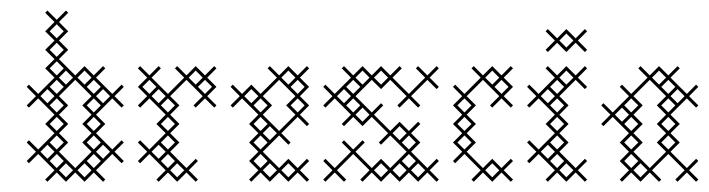

<svg xmlns="http://www.w3.org/2000/svg" viewBox="-20 -346 1366 370"><path d="M142.9 4.3 160.7 -13.6 178.6 4.3 182.9 0 165 -17.9 196.4 -49.3 214.3 -31.4 218.6 -35.7 200.7 -53.6 218.6 -71.4 214.3 -75.7 196.4 -57.9 165 -89.3 182.9 -107.1 165 -125 196.4 -156.4 214.3 -138.6 218.6 -142.9 200.7 -160.7 218.6 -178.6 214.3 -182.9 196.4 -165 165 -196.4 182.9 -214.3 178.6 -218.6 160.7 -200.7 142.9 -218.6 125 -200.7 93.6 -232.1 111.4 -250 93.6 -267.9 111.4 -285.7 93.6 -303.6 111.4 -321.4 107.1 -325.7 89.3 -307.9 71.4 -325.7 67.1 -321.4 85 -303.6 67.1 -285.7 85 -267.9 67.1 -250 85 -232.1 67.1 -214.3 85 -196.4 53.6 -165 35.7 -182.9 31.4 -178.6 49.3 -160.7 31.4 -142.9 35.7 -138.6 53.6 -156.4 85 -125 67.1 -107.1 85 -89.3 53.6 -57.9 35.7 -75.7 31.4 -71.4 49.3 -53.6 31.4 -35.7 35.7 -31.4 53.6 -49.3 85 -17.9 67.1 0 71.4 4.3 89.3 -13.6 107.1 4.3 125 -13.6ZM75.7 -35.7 89.3 -49.3 102.9 -35.7 89.3 -22.1ZM142.9 -31.4 156.4 -17.9 142.9 -4.3 129.3 -17.9ZM125 -22.1 93.6 -53.6 111.4 -71.4 93.6 -89.3 111.4 -107.1 93.6 -125 111.4 -142.9 93.6 -160.7 125 -192.1 156.4 -160.7 138.6 -142.9 156.4 -125 138.6 -107.1 156.4 -89.3 138.6 -71.4 156.4 -53.6ZM71.4 -67.1 85 -53.6 71.4 -40 57.9 -53.6ZM71.4 -174.3 85 -160.7 71.4 -147.1 57.9 -160.7ZM75.7 -142.9 89.3 -156.4 102.9 -142.9 89.3 -129.3ZM147.1 -178.6 160.7 -192.1 174.3 -178.6 160.7 -165ZM75.7 -71.4 89.3 -85 102.9 -71.4 89.3 -57.9ZM75.7 -107.1 89.3 -120.7 102.9 -107.1 89.3 -93.6ZM75.7 -178.6 89.3 -192.1 102.9 -178.6 89.3 -165ZM75.7 -214.3 89.3 -227.9 102.9 -214.3 89.3 -200.7ZM75.7 -250 89.3 -263.6 102.9 -250 89.3 -236.4ZM75.7 -285.7 89.3 -299.3 102.9 -285.7 89.3 -272.1ZM93.6 -17.9 107.1 -31.4 120.7 -17.9 107.1 -4.3ZM93.6 -196.4 107.1 -210 120.7 -196.4 107.1 -182.9ZM129.3 -196.4 142.9 -210 156.4 -196.4 142.9 -182.9ZM147.1 -35.7 160.7 -49.3 174.3 -35.7 160.7 -22.1ZM147.1 -71.4 160.7 -85 174.3 -71.4 160.7 -57.9ZM147.1 -107.1 160.7 -120.7 174.3 -107.1 160.7 -93.6ZM147.1 -142.9 160.7 -156.4 174.3 -142.9 160.7 -129.3ZM165 -53.6 178.6 -67.1 192.1 -53.6 178.6 -40ZM165 -160.7 178.6 -174.3 192.1 -160.7 178.6 -147.1Z M321.4 4.3 339.3 -13.6 357.1 4.3 361.4 0 343.6 -17.9 361.4 -35.7 357.1 -40 339.3 -22.1 307.9 -53.6 325.7 -71.4 307.9 -89.3 325.7 -107.1 307.9 -125 325.7 -142.9 307.9 -160.7 339.3 -192.1 370.7 -160.7 352.9 -142.9 357.1 -138.6 375 -156.4 392.9 -138.6 397.1 -142.9 379.3 -160.7 397.1 -178.6 379.3 -196.4 397.1 -214.3 392.9 -218.6 375 -200.7 357.1 -218.6 339.3 -200.7 321.4 -218.6 317.1 -214.3 335 -196.4 303.6 -165 272.1 -196.4 290 -214.3 285.7 -218.6 267.9 -200.7 250 -218.6 245.7 -214.3 263.6 -196.4 245.7 -178.6 263.6 -160.7 245.7 -142.9 250 -138.6 267.9 -156.4 299.3 -125 281.4 -107.1 299.3 -89.3 267.9 -57.9 250 -75.7 245.7 -71.4 263.6 -53.6 245.7 -35.7 250 -31.4 267.9 -49.3 299.3 -17.9 281.4 0 285.7 4.3 303.6 -13.6ZM285.7 -67.1 299.3 -53.6 285.7 -40 272.1 -53.6ZM290 -35.7 303.6 -49.3 317.1 -35.7 303.6 -22.1ZM361.4 -178.6 375 -192.1 388.6 -178.6 375 -165ZM290 -142.9 303.6 -156.4 317.1 -142.9 303.6 -129.3ZM254.3 -178.6 267.9 -192.1 281.4 -178.6 267.9 -165ZM272.1 -160.7 285.7 -174.3 299.3 -160.7 285.7 -147.1ZM290 -71.4 303.6 -85 317.1 -71.4 303.6 -57.9ZM290 -107.1 303.6 -120.7 317.1 -107.1 303.6 -93.6ZM307.9 -17.9 321.4 -31.4 335 -17.9 321.4 -4.3ZM343.6 -196.4 357.1 -210 370.7 -196.4 357.1 -182.9Z M517.9 -22.1 486.4 -53.6 517.9 -85 535.7 -67.1 540 -71.4 522.1 -89.3 553.6 -120.7 571.4 -102.9 575.7 -107.1 557.9 -125 575.7 -142.9 557.9 -160.7 575.7 -178.6 557.9 -196.4 575.7 -214.3 571.4 -218.6 553.6 -200.7 535.7 -218.6 517.9 -200.7 500 -218.6 495.7 -214.3 513.6 -196.4 482.1 -165 464.3 -182.9 446.4 -165 428.6 -182.9 424.3 -178.6 442.1 -160.7 424.3 -142.9 428.6 -138.6 446.4 -156.4 477.9 -125 460 -107.1 477.9 -89.3 460 -71.4 477.9 -53.6 460 -35.7 477.9 -17.9 460 0 464.3 4.3 482.1 -13.6 500 4.3 517.9 -13.6 535.7 4.3 553.6 -13.6 571.4 4.3 575.7 0 557.9 -17.9 575.7 -35.7 571.4 -40 553.6 -22.1 535.7 -40ZM517.9 -93.6 486.4 -125 504.3 -142.9 486.4 -160.7 517.9 -192.1 549.3 -160.7 531.4 -142.9 549.3 -125ZM540 -178.6 553.6 -192.1 567.1 -178.6 553.6 -165ZM468.6 -142.9 482.1 -156.4 495.7 -142.9 482.1 -129.3ZM450.7 -160.7 464.3 -174.3 477.9 -160.7 464.3 -147.1ZM468.6 -35.7 482.1 -49.3 495.7 -35.7 482.1 -22.1ZM468.6 -71.4 482.1 -85 495.7 -71.4 482.1 -57.9ZM468.6 -107.1 482.1 -120.7 495.7 -107.1 482.1 -93.6ZM486.4 -17.9 500 -31.4 513.6 -17.9 500 -4.3ZM486.4 -89.3 500 -102.9 513.6 -89.3 500 -75.7ZM522.1 -17.9 535.7 -31.4 549.3 -17.9 535.7 -4.3ZM522.1 -196.4 535.7 -210 549.3 -196.4 535.7 -182.9ZM540 -142.9 553.6 -156.4 567.1 -142.9 553.6 -129.3Z M803.6 -22.1 772.1 -53.6 790 -71.4 772.1 -89.3 790 -107.1 785.7 -111.4 767.9 -93.6 750 -111.4 732.1 -93.6 700.7 -125 718.6 -142.9 714.3 -147.1 696.4 -129.3 665 -160.7 696.4 -192.1 714.3 -174.3 732.1 -192.1 763.6 -160.7 745.7 -142.9 750 -138.6 767.9 -156.4 785.7 -138.6 790 -142.9 772.1 -160.7 803.6 -192.1 821.4 -174.3 825.7 -178.6 807.9 -196.4 825.7 -214.3 821.4 -218.6 803.6 -200.7 785.7 -218.6 781.4 -214.3 799.3 -196.4 767.9 -165 736.4 -196.4 754.3 -214.3 750 -218.6 732.1 -200.7 714.3 -218.6 696.4 -200.7 678.6 -218.6 660.7 -200.7 642.9 -218.6 638.6 -214.3 656.4 -196.4 625 -165 607.1 -182.9 602.9 -178.6 620.7 -160.7 602.9 -142.9 607.1 -138.6 625 -156.4 656.4 -125 638.6 -107.1 642.9 -102.9 660.7 -120.7 678.6 -102.9 696.4 -120.7 727.9 -89.3 710 -71.4 714.3 -67.1 732.1 -85 763.6 -53.6 732.1 -22.1 714.3 -40 696.4 -22.1 665 -53.6 682.9 -71.4 678.6 -75.7 660.7 -57.9 642.9 -75.7 638.6 -71.4 656.4 -53.6 625 -22.1 607.1 -40 602.9 -35.7 620.7 -17.9 602.9 0 607.1 4.3 625 -13.6 642.9 4.3 647.1 0 629.3 -17.9 660.7 -49.3 692.1 -17.9 674.3 0 678.6 4.3 696.4 -13.6 714.3 4.3 732.1 -13.6 750 4.3 767.9 -13.6 785.7 4.3 803.6 -13.6 821.4 4.3 825.7 0 807.9 -17.9 825.7 -35.7 821.4 -40ZM750 -31.4 763.6 -17.9 750 -4.3 736.4 -17.9ZM754.3 -71.4 767.9 -85 781.4 -71.4 767.9 -57.9ZM642.9 -174.3 656.4 -160.7 642.9 -147.1 629.3 -160.7ZM647.1 -142.9 660.7 -156.4 674.3 -142.9 660.7 -129.3ZM647.1 -178.6 660.7 -192.1 674.3 -178.6 660.7 -165ZM665 -125 678.6 -138.6 692.1 -125 678.6 -111.4ZM665 -196.4 678.6 -210 692.1 -196.4 678.6 -182.9ZM700.7 -17.9 714.3 -31.4 727.9 -17.9 714.3 -4.3ZM700.7 -196.4 714.3 -210 727.9 -196.4 714.3 -182.9ZM736.4 -89.3 750 -102.9 763.6 -89.3 750 -75.7ZM754.3 -35.7 767.9 -49.3 781.4 -35.7 767.9 -22.1ZM772.1 -17.9 785.7 -31.4 799.3 -17.9 785.7 -4.3Z M928.6 4.3 946.4 -13.6 964.3 4.3 968.6 0 950.7 -17.9 968.6 -35.7 964.3 -40 946.4 -22.1 928.6 -40 910.7 -22.1 879.3 -53.6 897.1 -71.4 879.3 -89.3 897.1 -107.1 879.3 -125 897.1 -142.9 879.3 -160.7 910.7 -192.1 942.1 -160.7 924.3 -142.9 928.6 -138.6 946.4 -156.4 964.3 -138.6 968.6 -142.9 950.7 -160.7 968.6 -178.6 950.7 -196.4 968.6 -214.3 964.3 -218.6 946.4 -200.7 928.6 -218.6 910.7 -200.7 892.9 -218.6 888.6 -214.3 906.4 -196.4 875 -165 857.1 -182.9 852.9 -178.6 870.7 -160.7 852.9 -142.9 870.7 -125 852.9 -107.1 870.7 -89.3 852.9 -71.4 870.7 -53.6 852.9 -35.7 857.1 -31.4 875 -49.3 906.4 -17.9 888.6 0 892.9 4.3 910.7 -13.6ZM932.9 -178.6 946.4 -192.1 960 -178.6 946.4 -165ZM861.4 -71.4 875 -85 888.6 -71.4 875 -57.9ZM861.4 -107.1 875 -120.7 888.6 -107.1 875 -93.6ZM861.4 -142.9 875 -156.4 888.6 -142.9 875 -129.3ZM915 -17.9 928.6 -31.4 942.1 -17.9 928.6 -4.3ZM915 -196.4 928.6 -210 942.1 -196.4 928.6 -182.9Z M1075.7 -142.9 1057.9 -160.7 1089.3 -192.1 1107.1 -174.3 1111.4 -178.6 1093.6 -196.4 1111.4 -214.3 1107.1 -218.6 1089.3 -200.7 1071.4 -218.6 1053.6 -200.7 1035.7 -218.6 1031.4 -214.3 1049.3 -196.4 1017.9 -165 1000 -182.9 995.7 -178.6 1013.6 -160.7 995.7 -142.9 1000 -138.6 1017.9 -156.4 1049.3 -125 1031.4 -107.1 1049.3 -89.3 1017.9 -57.9 1000 -75.7 995.7 -71.4 1013.6 -53.6 995.7 -35.7 1000 -31.4 1017.9 -49.3 1049.3 -17.9 1031.4 0 1035.7 4.3 1053.6 -13.6 1071.4 4.3 1089.3 -13.6 1107.1 4.3 1111.4 0 1093.6 -17.9 1111.4 -35.7 1107.1 -40 1089.3 -22.1 1057.9 -53.6 1075.7 -71.4 1057.9 -89.3 1075.7 -107.1 1057.9 -125ZM1035.7 -67.1 1049.3 -53.6 1035.7 -40 1022.1 -53.6ZM1040 -35.7 1053.6 -49.3 1067.1 -35.7 1053.6 -22.1ZM1035.7 -174.3 1049.3 -160.7 1035.7 -147.1 1022.1 -160.7ZM1040 -142.9 1053.6 -156.4 1067.1 -142.9 1053.6 -129.3ZM1071.4 -245.7 1089.3 -263.6 1107.1 -245.7 1111.4 -250 1093.6 -267.9 1111.4 -285.7 1107.1 -290 1089.3 -272.1 1071.4 -290 1053.6 -272.1 1035.7 -290 1031.4 -285.7 1049.3 -267.9 1031.4 -250 1035.7 -245.7 1053.6 -263.6ZM1040 -71.4 1053.6 -85 1067.1 -71.4 1053.6 -57.9ZM1040 -107.1 1053.6 -120.7 1067.1 -107.1 1053.6 -93.6ZM1040 -178.6 1053.6 -192.1 1067.1 -178.6 1053.6 -165ZM1057.9 -17.9 1071.4 -31.4 1085 -17.9 1071.4 -4.3ZM1057.9 -196.4 1071.4 -210 1085 -196.4 1071.4 -182.9ZM1057.9 -267.9 1071.4 -281.4 1085 -267.9 1071.4 -254.3Z M1214.3 4.3 1232.1 -13.6 1250 4.3 1254.3 0 1236.4 -17.9 1267.9 -49.3 1299.3 -17.9 1281.4 0 1285.7 4.3 1303.6 -13.6 1321.4 4.3 1325.7 0 1307.9 -17.9 1325.7 -35.7 1321.4 -40 1303.6 -22.1 1272.1 -53.6 1290 -71.4 1272.1 -89.3 1290 -107.1 1272.1 -125 1303.6 -156.4 1321.4 -138.6 1325.7 -142.9 1307.9 -160.7 1325.7 -178.6 1321.4 -182.9 1303.6 -165 1272.1 -196.4 1290 -214.3 1285.7 -218.6 1267.9 -200.7 1250 -218.6 1232.1 -200.7 1214.3 -218.6 1210 -214.3 1227.9 -196.4 1196.4 -165 1178.6 -182.9 1174.3 -178.6 1192.1 -160.7 1160.7 -129.3 1142.9 -147.1 1138.6 -142.9 1156.4 -125 1138.6 -107.1 1142.9 -102.9 1160.7 -120.7 1192.1 -89.3 1174.3 -71.4 1192.1 -53.6 1174.3 -35.7 1192.1 -17.9 1174.3 0 1178.6 4.3 1196.4 -13.6ZM1232.1 -22.1 1200.7 -53.6 1218.6 -71.4 1200.7 -89.3 1218.6 -107.1 1200.7 -125 1218.6 -142.9 1200.7 -160.7 1232.1 -192.1 1263.6 -160.7 1245.7 -142.9 1263.6 -125 1245.7 -107.1 1263.6 -89.3 1245.7 -71.4 1263.6 -53.6ZM1254.3 -178.6 1267.9 -192.1 1281.4 -178.6 1267.9 -165ZM1178.6 -138.6 1192.1 -125 1178.6 -111.4 1165 -125ZM1182.9 -107.1 1196.4 -120.7 1210 -107.1 1196.4 -93.6ZM1182.9 -35.7 1196.4 -49.3 1210 -35.7 1196.4 -22.1ZM1182.9 -71.4 1196.4 -85 1210 -71.4 1196.4 -57.9ZM1182.9 -142.9 1196.4 -156.4 1210 -142.9 1196.4 -129.3ZM1200.7 -17.9 1214.3 -31.4 1227.9 -17.9 1214.3 -4.3ZM1236.4 -196.4 1250 -210 1263.6 -196.4 1250 -182.9ZM1254.3 -71.4 1267.9 -85 1281.4 -71.4 1267.9 -57.9ZM1254.3 -107.1 1267.9 -120.7 1281.4 -107.1 1267.9 -93.6ZM1254.3 -142.9 1267.9 -156.4 1281.4 -142.9 1267.9 -129.3ZM1272.1 -160.7 1285.7 -174.3 1299.3 -160.7 1285.7 -147.1Z"/></svg>

Font: Gossip Low Cross Stitch
Style: Regular
Weight: 300
Width: 3
Designer: Deborah Khodanovich
Version: Version 1.001;Glyphs 3.3.1 (3343)